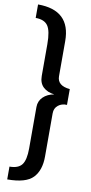

<svg xmlns="http://www.w3.org/2000/svg" viewBox="-112 -884 536 1137"><g transform="rotate(10 156.0 -316.0)"><path d="M20 133Q73 133 94.5 104.5Q116 76 116 7V-242Q116 -278 141 -302.5Q166 -327 207 -334Q165 -339 140 -362.5Q115 -386 115 -429V-620Q115 -700 93.5 -730.5Q72 -761 20 -761V-842Q216 -842 216 -656V-445Q216 -388 292 -381V-286Q261 -288 239 -270.5Q217 -253 217 -222V38Q217 121 174.5 165.5Q132 210 20 210Z"/></g></svg>

Font: Exo Medium
Style: Regular
Weight: 500
Designer: Natanael Gama
Foundry: Natanael Gama
Version: Version 1.500; ttfautohint (v1.6)